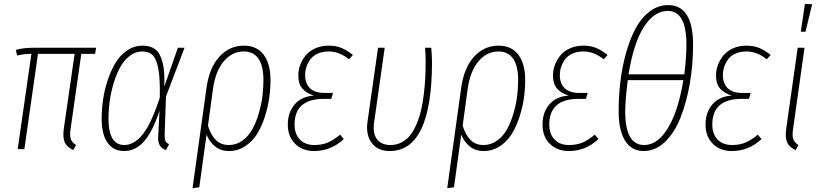

<svg xmlns="http://www.w3.org/2000/svg" viewBox="-20 -765 4203 985"><path d="M397 -488.8 341.8 -101.1Q336.9 -67.9 343.5 -50.8Q350.1 -33.7 370.1 -21L356 4.9Q323.2 -10.3 312.3 -34.7Q301.3 -59.1 307.1 -103L362.8 -488.8H174.8L105 0H70.8L141.1 -488.8Q102.5 -488.8 67.9 -480L61 -508.8Q96.7 -520 153.8 -520H473.1L467.8 -488.8Z M711.4 -530.8Q751.5 -530.8 776.1 -512.5Q800.8 -494.1 813.5 -447Q826.2 -399.9 822.8 -320.8L892.6 -520H926.8L831.5 -270L824.7 -74.2Q824.2 -50.3 829.8 -40Q835.4 -29.8 847.7 -25.9L831.5 4.9Q788.1 -8.3 791.5 -64L798.3 -196.8Q762.7 -88.9 718.8 -39.6Q674.8 9.8 616.7 9.8Q562 9.8 531.7 -32.7Q501.5 -75.2 501.5 -157.2Q501.5 -205.1 508.8 -254.9Q516.1 -304.7 532.7 -354.5Q549.3 -404.3 573 -443.4Q596.7 -482.4 632.6 -506.6Q668.5 -530.8 711.4 -530.8ZM709.5 -501Q675.3 -501 646 -478.8Q616.7 -456.5 596.9 -420.7Q577.1 -384.8 563.2 -339.1Q549.3 -293.5 543 -246.8Q536.6 -200.2 536.6 -155.8Q536.6 -21 617.7 -21Q668 -21 711.9 -75.4Q755.9 -129.9 799.8 -264.2Q801.8 -357.9 792.7 -409.4Q783.7 -460.9 764.2 -481Q744.6 -501 709.5 -501Z M1231.4 -530.8Q1297.4 -530.8 1332.5 -484.4Q1367.7 -438 1367.7 -354Q1367.7 -308.1 1360.8 -260.5Q1354 -212.9 1337.9 -163.8Q1321.8 -114.7 1298.1 -76.7Q1274.4 -38.6 1237.1 -14.4Q1199.7 9.8 1153.8 9.8Q1112.8 9.8 1084 -13.2Q1055.2 -36.1 1039.6 -74.2L1002.4 195.8L967.8 200.2L1039.6 -315.9Q1054.2 -418 1105.7 -474.4Q1157.2 -530.8 1231.4 -530.8ZM1153.8 -21Q1192.9 -21 1224.4 -44.2Q1255.9 -67.4 1275.4 -103.3Q1294.9 -139.2 1308.1 -185.1Q1321.3 -231 1326.4 -272.9Q1331.5 -314.9 1331.5 -354Q1331.5 -426.8 1305.9 -463.9Q1280.3 -501 1230.5 -501Q1171.4 -501 1128.7 -451.2Q1085.9 -401.4 1072.8 -310.1L1046.9 -120.1Q1062.5 -70.8 1088.1 -45.9Q1113.8 -21 1153.8 -21Z M1591.3 9.8Q1531.7 9.8 1494.1 -27.1Q1456.5 -64 1456.5 -126Q1456.5 -188 1491.2 -229Q1525.9 -270 1591.3 -274.9Q1553.2 -285.6 1531.7 -309.8Q1510.3 -334 1510.3 -377.9Q1510.3 -405.3 1520 -431.6Q1529.8 -458 1548.1 -480.5Q1566.4 -502.9 1597.2 -516.8Q1627.9 -530.8 1666.5 -530.8Q1705.1 -530.8 1733.6 -518.3Q1762.2 -505.9 1790.5 -482.9L1770.5 -460.9Q1720.7 -501 1666.5 -501Q1634.8 -501 1610.6 -490.2Q1586.4 -479.5 1572.8 -461.2Q1559.1 -442.9 1552.2 -422.1Q1545.4 -401.4 1545.4 -378.9Q1545.4 -336.9 1570.3 -312.5Q1595.2 -288.1 1646.5 -288.1H1688.5L1679.2 -257.8H1641.6Q1491.2 -257.8 1491.2 -126Q1491.2 -77.1 1518.6 -49.1Q1545.9 -21 1592.3 -21Q1632.8 -21 1662.8 -34.2Q1692.9 -47.4 1724.6 -74.2L1743.7 -51.8Q1678.7 9.8 1591.3 9.8Z M2192.4 -520Q2196.3 -470.2 2196.3 -449.2Q2196.3 9.8 1979.5 9.8Q1918 9.8 1887 -31.7Q1856 -73.2 1865.2 -139.2L1919.4 -520H1953.6L1899.4 -138.2Q1891.1 -82 1913.1 -52Q1935.1 -22 1980.5 -21Q2012.7 -20.5 2039.3 -34.2Q2065.9 -47.9 2084.5 -71.5Q2103 -95.2 2117.4 -129.4Q2131.8 -163.6 2140.4 -200.4Q2148.9 -237.3 2154.3 -281.7Q2159.7 -326.2 2161.6 -366Q2163.6 -405.8 2163.6 -449.2Q2163.6 -482.4 2160.6 -520Z M2538.1 -530.8Q2604 -530.8 2639.2 -484.4Q2674.3 -438 2674.3 -354Q2674.3 -308.1 2667.5 -260.5Q2660.6 -212.9 2644.5 -163.8Q2628.4 -114.7 2604.7 -76.7Q2581.1 -38.6 2543.7 -14.4Q2506.3 9.8 2460.4 9.8Q2419.4 9.8 2390.6 -13.2Q2361.8 -36.1 2346.2 -74.2L2309.1 195.8L2274.4 200.2L2346.2 -315.9Q2360.8 -418 2412.4 -474.4Q2463.9 -530.8 2538.1 -530.8ZM2460.4 -21Q2499.5 -21 2531 -44.2Q2562.5 -67.4 2582 -103.3Q2601.6 -139.2 2614.7 -185.1Q2627.9 -231 2633.1 -272.9Q2638.2 -314.9 2638.2 -354Q2638.2 -426.8 2612.5 -463.9Q2586.9 -501 2537.1 -501Q2478 -501 2435.3 -451.2Q2392.6 -401.4 2379.4 -310.1L2353.5 -120.1Q2369.1 -70.8 2394.8 -45.9Q2420.4 -21 2460.4 -21Z M2897.9 9.8Q2838.4 9.8 2800.8 -27.1Q2763.2 -64 2763.2 -126Q2763.2 -188 2797.9 -229Q2832.5 -270 2897.9 -274.9Q2859.9 -285.6 2838.4 -309.8Q2816.9 -334 2816.9 -377.9Q2816.9 -405.3 2826.7 -431.6Q2836.4 -458 2854.7 -480.5Q2873 -502.9 2903.8 -516.8Q2934.6 -530.8 2973.1 -530.8Q3011.7 -530.8 3040.3 -518.3Q3068.8 -505.9 3097.2 -482.9L3077.1 -460.9Q3027.3 -501 2973.1 -501Q2941.4 -501 2917.2 -490.2Q2893.1 -479.5 2879.4 -461.2Q2865.7 -442.9 2858.9 -422.1Q2852.1 -401.4 2852.1 -378.9Q2852.1 -336.9 2877 -312.5Q2901.9 -288.1 2953.1 -288.1H2995.1L2985.8 -257.8H2948.2Q2797.9 -257.8 2797.9 -126Q2797.9 -77.1 2825.2 -49.1Q2852.5 -21 2898.9 -21Q2939.5 -21 2969.5 -34.2Q2999.5 -47.4 3031.2 -74.2L3050.3 -51.8Q2985.4 9.8 2897.9 9.8Z M3407.7 -738.8Q3535.6 -738.8 3535.6 -535.2Q3535.6 -434.1 3519.3 -338.6Q3502.9 -243.2 3472.4 -164.6Q3441.9 -85.9 3392.6 -38.1Q3343.3 9.8 3282.7 9.8Q3219.7 9.8 3186.8 -43.2Q3153.8 -96.2 3153.8 -193.8Q3153.8 -270.5 3162.6 -345.5Q3171.4 -420.4 3191.4 -492.2Q3211.4 -564 3240.2 -618.2Q3269 -672.4 3312.3 -705.6Q3355.5 -738.8 3407.7 -738.8ZM3405.8 -709Q3335.9 -709 3283.2 -626.7Q3230.5 -544.4 3204.6 -383.8H3490.7Q3501.5 -475.1 3501.5 -536.1Q3501.5 -709 3405.8 -709ZM3485.8 -354H3200.7Q3187.5 -253.9 3187.5 -192.9Q3187.5 -21 3284.7 -21Q3354 -21 3407 -108.6Q3460 -196.3 3485.8 -354Z M3734.4 9.8Q3674.8 9.8 3637.2 -27.1Q3599.6 -64 3599.6 -126Q3599.6 -188 3634.3 -229Q3668.9 -270 3734.4 -274.9Q3696.3 -285.6 3674.8 -309.8Q3653.3 -334 3653.3 -377.9Q3653.3 -405.3 3663.1 -431.6Q3672.9 -458 3691.2 -480.5Q3709.5 -502.9 3740.2 -516.8Q3771 -530.8 3809.6 -530.8Q3848.1 -530.8 3876.7 -518.3Q3905.3 -505.9 3933.6 -482.9L3913.6 -460.9Q3863.8 -501 3809.6 -501Q3777.8 -501 3753.7 -490.2Q3729.5 -479.5 3715.8 -461.2Q3702.1 -442.9 3695.3 -422.1Q3688.5 -401.4 3688.5 -378.9Q3688.5 -336.9 3713.4 -312.5Q3738.3 -288.1 3789.6 -288.1H3831.5L3822.3 -257.8H3784.7Q3634.3 -257.8 3634.3 -126Q3634.3 -77.1 3661.6 -49.1Q3689 -21 3735.4 -21Q3775.9 -21 3805.9 -34.2Q3835.9 -47.4 3867.7 -74.2L3886.7 -51.8Q3821.8 9.8 3734.4 9.8Z M4109.4 -745.1 4146.5 -743.2 4112.3 -602.1H4088.4ZM4107.4 -520 4048.3 -101.1Q4043.5 -67.9 4049.8 -50.8Q4056.2 -33.7 4076.2 -21L4062 4.9Q4028.8 -9.8 4018.1 -34.4Q4007.3 -59.1 4013.2 -103L4072.3 -520Z"/></svg>

Font: Fira Sans Compressed UltraLight
Style: Italic
Weight: 200
Width: 3
Italic angle: -8°
Designer: Carrois Corporate & Edenspiekermann AG
Foundry: Carrois Corporate GbR & Edenspiekermann AG
Version: Version 4.203;PS 004.203;hotconv 1.0.88;makeotf.lib2.5.64775